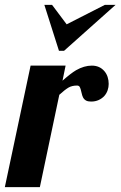

<svg xmlns="http://www.w3.org/2000/svg" viewBox="-58 -770 496 790"><path d="M124.5 -750H156.2L216.3 -669.9L373.5 -750H417.5L205.6 -561H184.6ZM67.9 -500H211.9L199.2 -438Q233.4 -468.3 254.9 -481Q288.1 -500 319.8 -500Q352.1 -500 371.6 -477.1Q380.4 -466.8 384.8 -453.4Q389.2 -439.9 389.2 -424.8Q389.2 -411.1 384.8 -398.4Q380.4 -385.7 371.6 -375.5Q361.8 -364.7 347.9 -358.4Q334 -352.1 316.9 -352.1Q303.7 -352.1 295.9 -356.4Q288.1 -360.8 283.7 -369.1Q279.8 -377.4 278.3 -385.3Q273.9 -406.2 269.5 -413.1Q266.1 -418 258.8 -418Q237.8 -418 223.1 -409.2Q208.5 -400.4 186 -379.9L106 0H-38.1Z"/></svg>

Font: Pattaya
Style: Regular
Weight: 400
Designer: Pablo Impallari / Thai characters Designed by Thanarat Vachiruckul and Suppakit Chalermlarp
Foundry: Pablo Impallari
Version: Version 2.001